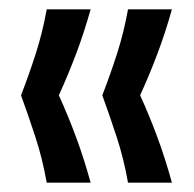

<svg xmlns="http://www.w3.org/2000/svg" viewBox="-20 -470 416 411"><path d="M80 -79Q71 -130 56 -176Q41 -222 25 -266Q42 -310 56.5 -355Q71 -400 80 -450H174Q160 -400 143 -355Q126 -310 106 -266Q126 -222 143 -176Q160 -130 174 -79ZM254 -79Q245 -130 230 -176Q215 -222 199 -266Q216 -310 230.5 -355Q245 -400 254 -450H348Q334 -400 317 -355Q300 -310 280 -266Q300 -222 317 -176Q334 -130 348 -79Z"/></svg>

Font: Bricolage Grotesque 12pt Condensed
Style: Regular
Weight: 400
Width: 3
Designer: Mathieu Triay
Foundry: Atelier Triay
Version: Version 1.001; ttfautohint (v1.8.4.7-5d5b);gftools[0.9.33.de